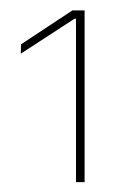

<svg xmlns="http://www.w3.org/2000/svg" viewBox="-20 -722 244 379"><path d="M130 -362.5V-685H127L21 -616L21.5 -634.5L123 -701.5H147V-362.5Z"/></svg>

Font: Anek Gurmukhi Medium Thin
Style: Regular
Weight: 250
Version: Version 1.003